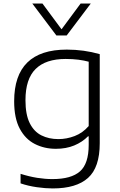

<svg xmlns="http://www.w3.org/2000/svg" viewBox="-20 -828 672 1078"><path d="M276 230Q235.5 230 186.5 223Q137.5 216 95.5 201.5V148Q144.5 163.5 189 170.5Q233.5 177.5 274.5 177.5Q380 177.5 429 134.2Q478 91 478 -14.5V-62.5H474Q442 -30 396.5 -11.2Q351 7.5 294 7.5Q228.5 7.5 175.2 -19.8Q122 -47 90.8 -105.8Q59.5 -164.5 59.5 -259.5Q59.5 -549.5 355 -549.5Q451 -549.5 540 -524V-23.5Q540 112 474.2 171Q408.5 230 276 230ZM308 -47Q354 -47 399.2 -64.2Q444.5 -81.5 478 -120.5V-481.5Q453 -488.5 420.2 -492.8Q387.5 -497 348.5 -497Q237 -497 180 -440.8Q123 -384.5 123 -265.5Q123 -184.5 147 -136.5Q171 -88.5 212.8 -67.8Q254.5 -47 308 -47ZM296.5 -629 161.5 -808H218.5L325.5 -663.5L432.5 -808H489.5L354.5 -629Z"/></svg>

Font: Encode Sans Exp Lt
Style: Regular
Weight: 300
Width: 7
Designer: Multiple Designers
Foundry: Impallari Type
Version: Version 3.002; ttfautohint (v1.8.3) -l 8 -r 50 -G 200 -x 14 